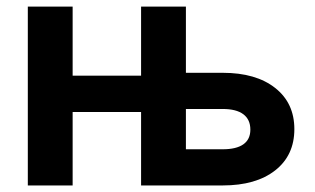

<svg xmlns="http://www.w3.org/2000/svg" viewBox="-20 -566 960 586"><path d="M521.5 0V-110.4H659.7Q701.2 -110.4 722.7 -125.5Q744.1 -140.6 744.1 -170.4Q744.1 -201.2 722.7 -217.3Q701.2 -233.4 659.7 -233.4H497.6V-343.8H659.7Q761.2 -343.8 819.8 -297.6Q878.4 -251.5 878.4 -171.9Q878.4 -91.8 819.8 -45.9Q761.2 0 659.7 0ZM64.9 0V-545.9H201.7V0ZM164.1 -224.1V-335H447.8V-224.1ZM410.6 0V-545.9H547.4V0Z"/></svg>

Font: Inter
Style: 650
Weight: 650
Designer: Rasmus Andersson
Foundry: rsms
Version: Version 4.001;git-66647c0bb